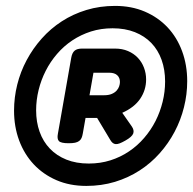

<svg xmlns="http://www.w3.org/2000/svg" viewBox="-20 -610 645 641"><path d="M217.8 -417Q220.7 -433.6 229 -440.7Q237.3 -447.8 253.9 -447.8H364.3Q388.2 -447.8 407.5 -439.5Q426.8 -431.2 440.2 -417Q453.6 -402.8 460.7 -384Q467.8 -365.2 467.8 -344.7Q467.8 -309.6 448.2 -280.5Q428.7 -251.5 388.2 -233.4L419.9 -188Q428.7 -175.3 424.8 -164.3Q420.9 -153.3 398.4 -140.6Q387.2 -134.3 379.4 -131.3Q371.6 -128.4 366 -128.9Q360.4 -129.4 356 -133.1Q351.6 -136.7 347.7 -143.6L304.2 -216.3H265.6L256.3 -163.6Q254.9 -155.3 252.2 -149.2Q249.5 -143.1 244.1 -139.2Q238.8 -135.3 230.5 -133.5Q222.2 -131.8 209 -131.8Q183.1 -131.8 176.5 -139.2Q169.9 -146.5 173.3 -163.6ZM292 -367.2 278.8 -292H327.1Q342.8 -292 353 -296.4Q363.3 -300.8 369.4 -307.6Q375.5 -314.5 377.9 -322Q380.4 -329.6 380.4 -336.4Q380.4 -350.6 371.3 -358.9Q362.3 -367.2 344.7 -367.2ZM276.4 -64Q314.9 -64 348.6 -74.7Q382.3 -85.4 410.6 -104.5Q439 -123.5 461.4 -149.7Q483.9 -175.8 499.3 -206.1Q514.6 -236.3 522.9 -270Q531.2 -303.7 531.2 -337.9Q531.2 -377.4 519.5 -410.2Q507.8 -442.9 485.4 -466.3Q462.9 -489.7 430.2 -502.7Q397.5 -515.6 356 -515.6Q317.4 -515.6 283.7 -504.9Q250 -494.1 221.4 -475.1Q192.9 -456.1 170.4 -429.9Q147.9 -403.8 132.6 -373.5Q117.2 -343.3 108.9 -309.6Q100.6 -275.9 100.6 -241.7Q100.6 -202.6 112.3 -169.9Q124 -137.2 146.5 -113.8Q168.9 -90.3 201.7 -77.1Q234.4 -64 276.4 -64ZM268.1 10.7Q212.9 10.7 168.5 -8.5Q124 -27.8 92.5 -61.5Q61 -95.2 43.9 -141.1Q26.9 -187 26.9 -240.7Q26.9 -284.7 37.6 -327.6Q48.3 -370.6 69.1 -409.4Q89.8 -448.2 119.4 -481.4Q148.9 -514.6 186.3 -538.8Q223.6 -563 268.6 -576.7Q313.5 -590.3 364.3 -590.3Q418.9 -590.3 463.4 -571.3Q507.8 -552.2 539.3 -518.8Q570.8 -485.4 587.9 -439.2Q605 -393.1 605 -338.9Q605 -294.9 594.2 -252Q583.5 -209 563 -170.2Q542.5 -131.3 512.9 -98.1Q483.4 -64.9 446 -40.8Q408.7 -16.6 363.8 -2.9Q318.8 10.7 268.1 10.7Z"/></svg>

Font: Courier Prime
Style: Bold Italic
Weight: 700
Monospace: yes
Designer: Alan Dague-Greene
Foundry: Quote-Unquote Apps
Version: Version 1.202